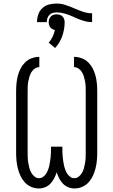

<svg xmlns="http://www.w3.org/2000/svg" viewBox="-20 -1056 640 1084"><path d="M199 8Q177 8 156 -1Q135 -10 120 -26.5Q105 -43 95.5 -63.5Q86 -84 80.5 -106Q75 -128 73 -150.5Q71 -173 71 -195V-540Q71 -562 73 -584Q75 -606 80.5 -627.5Q86 -649 96 -668.5Q106 -688 121.5 -703.5Q137 -719 158.5 -727Q180 -735 202 -735V-677Q188 -677 176 -668.5Q164 -660 157 -648Q150 -636 146 -622.5Q142 -609 139.5 -595.5Q137 -582 136.5 -568Q136 -554 136 -540V-195Q136 -180 136.5 -165.5Q137 -151 139.5 -137Q142 -123 145.5 -109Q149 -95 156 -82Q163 -69 174.5 -59.5Q186 -50 201 -50Q213 -50 223.5 -57.5Q234 -65 240.5 -75.5Q247 -86 251.5 -98Q256 -110 258.5 -122Q261 -134 263 -146Q265 -158 266 -170.5Q267 -183 267.5 -195.5Q268 -208 268 -221V-228H332V-221Q332 -208 332.5 -195.5Q333 -183 334 -170.5Q335 -158 337 -146Q339 -134 341.5 -122Q344 -110 348.5 -98Q353 -86 359.5 -75.5Q366 -65 376.5 -57.5Q387 -50 399 -50Q414 -50 425.5 -59.5Q437 -69 444 -82Q451 -95 454.5 -109Q458 -123 460.5 -137Q463 -151 463.5 -165.5Q464 -180 464 -195V-540Q464 -554 463.5 -568Q463 -582 460.5 -595.5Q458 -609 454 -622.5Q450 -636 443 -648Q436 -660 424 -668.5Q412 -677 398 -677V-735Q420 -735 441.5 -727Q463 -719 478.5 -703.5Q494 -688 504 -668.5Q514 -649 519.5 -627.5Q525 -606 527 -584Q529 -562 529 -540V-195Q529 -173 527 -150.5Q525 -128 519.5 -106Q514 -84 504.5 -63.5Q495 -43 480 -26.5Q465 -10 444 -1Q423 8 401 8Q382 8 365 1Q348 -6 335.5 -19Q323 -32 314.5 -48.5Q306 -65 300 -83Q294 -65 285.5 -48.5Q277 -32 264.5 -19Q252 -6 235 1Q218 8 199 8ZM189 -931Q189 -953 196 -974Q203 -995 219 -1010Q235 -1025 256.5 -1030.5Q278 -1036 300 -1036Q326 -1036 351 -1027.5Q376 -1019 400 -1008.5Q424 -998 449 -989.5Q474 -981 500 -981V-931Q477 -931 455 -937.5Q433 -944 412 -953L388 -964Q367 -973 345 -979.5Q323 -986 300 -986Q289 -986 278 -983Q267 -980 259 -972Q251 -964 247.5 -953Q244 -942 244 -931ZM291 -785 255 -815Q268 -830 277 -848.5Q286 -867 290 -887Q283 -888 276 -891.5Q269 -895 264 -901.5Q259 -908 257 -915.5Q255 -923 255 -931Q255 -940 258 -948.5Q261 -957 267.5 -963.5Q274 -970 282.5 -972.5Q291 -975 300 -975Q309 -975 317.5 -972.5Q326 -970 332.5 -963.5Q339 -957 342 -948.5Q345 -940 345 -931Q345 -891 331.5 -852.5Q318 -814 291 -785Z"/></svg>

Font: Iosevka Curly Light Extended
Style: Regular
Weight: 300
Width: 7
Monospace: yes
Designer: Belleve Invis
Foundry: Belleve Invis
Version: Version 11.1.0; ttfautohint (v1.8.3)